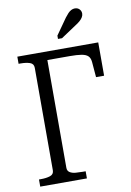

<svg xmlns="http://www.w3.org/2000/svg" viewBox="-98 -973 707 1033"><g transform="rotate(-10 255.0 -456.0)"><path d="M192 -664V-75Q192 -58 205 -50Q218 -42 237 -40.5Q256 -39 275 -39H291V0H36V-39H46Q77 -39 97.5 -46Q118 -53 118 -75V-635Q118 -657 97.5 -664Q77 -671 46 -671H36V-710H478V-528H434L427 -612Q425 -634 413.5 -645Q402 -656 378 -660Q354 -664 314 -664ZM330 -872 268 -784V-766H290L371 -820Q387 -830 397.5 -839Q408 -848 414 -858Q420 -868 420 -878Q420 -892 410.5 -902Q401 -912 385 -912Q375 -912 365.5 -907Q356 -902 348 -893.5Q340 -885 330 -872Z"/></g></svg>

Font: Roboto Serif 28pt Condensed Light
Style: Regular
Weight: 300
Width: 3
Designer: Greg Gazdowicz
Foundry: Commercial Type
Version: Version 1.008